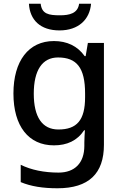

<svg xmlns="http://www.w3.org/2000/svg" viewBox="-20 -769 660 1029"><path d="M468 -749H404C397 -697 352 -687 301 -687C241 -687 204 -694 198 -749H135C140 -662 196 -606 299 -606C400 -606 461 -664 468 -749ZM269 -549C133 -549 52 -442 52 -268C52 -93 133 10 269 10C339 10 394 -15 431 -71H435C434 -57 432 -22 432 -5V13C432 104 381 156 294 156C217 156 147 142 91 114V207C146 230 210 240 288 240C456 240 537 161 537 7V-539H451L439 -468H434C395 -523 338 -549 269 -549ZM291 -461C391 -461 436 -406 436 -268V-248C436 -125 392 -75 293 -75C206 -75 161 -142 161 -267C161 -393 207 -461 291 -461Z"/></svg>

Font: Noto Sans Bassa Vah Medium
Style: Regular
Weight: 500
Designer: Monotype Design Team
Foundry: Monotype Imaging Inc.
Version: Version 2.002